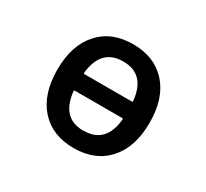

<svg xmlns="http://www.w3.org/2000/svg" viewBox="-149 -991 1297 1207"><g transform="rotate(30 500.0 -387.5)"><path d="M323.2 -454.1Q322.3 -447.3 330.1 -447.3H671.9Q679.7 -447.3 678.7 -454.1Q661.1 -638.7 501.5 -638.7Q341.8 -638.7 323.2 -454.1ZM330.1 -327.1Q322.3 -327.1 323.2 -320.3Q341.8 -135.7 501 -135.7Q501 -135.7 502 -136.7Q661.1 -136.7 678.7 -319.3Q679.7 -327.1 671.9 -327.1ZM257.8 -665Q345.7 -763.7 501.5 -763.7Q657.2 -763.7 747.1 -664.1Q836.9 -564.5 836.9 -387.7Q836.9 -210.9 747.1 -110.8Q657.2 -10.7 501.5 -10.7Q345.7 -10.7 256.3 -110.8Q167 -210.9 167 -387.7Q167 -564.5 257.8 -665Z"/></g></svg>

Font: Gen Jyuu Gothic Monospace Bold
Style: Bold
Weight: 700
Designer: [Source Han Sans]
Ryoko NISHIZUKA  (kana & ideographs); Paul D. Hunt (Latin, Greek & Cyrillic); Wenlong ZHANG  (bopomofo
Version: Version 1.002.20150607